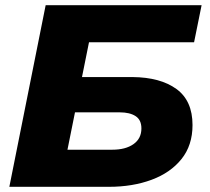

<svg xmlns="http://www.w3.org/2000/svg" viewBox="-20 -720 809 740"><path d="M16 0 156 -700H757L728 -557H323L296 -423H491Q598 -422 660 -377Q722 -332 722 -238Q722 -160 679.5 -107Q637 -54 564 -27Q491 0 400 0ZM269 -287 240 -143H413Q464 -143 494.5 -164.5Q525 -186 525 -225Q525 -258 502.5 -272.5Q480 -287 442 -287Z"/></svg>

Font: Montserrat ExtraBold
Style: Italic
Weight: 800
Italic angle: -11.3°
Designer: Julieta Ulanovsky
Foundry: Julieta Ulanovsky
Version: Version 9.000; ttfautohint (v1.8.4.7-5d5b)